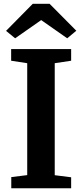

<svg xmlns="http://www.w3.org/2000/svg" viewBox="-20 -1005 439 1025"><path d="M125.3 -70.1V-667.6L39.5 -680.8V-743H359.8V-680.8L272.2 -667.6V-69.7L359.8 -58.6V0H40.2V-59.6ZM154.8 -984.6H244.9L387.4 -840.9L338.8 -800.6L199.9 -897.8L60.9 -800.6L12.3 -840.2Z"/></svg>

Font: Merriweather 7pt Light
Style: Regular
Weight: 300
Designer: Eben Sorkin
Foundry: Eben Sorkin
Version: Version 2.200;gftools[0.9.31]